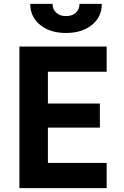

<svg xmlns="http://www.w3.org/2000/svg" viewBox="-20 -970 640 990"><path d="M80 0V-730H530V-600H227V-436H495V-312H227V-130H530V0ZM320 -800Q238 -800 187 -841.5Q136 -883 136 -950H251Q251 -922 270 -904.5Q289 -887 320 -887Q352 -887 371 -904.5Q390 -922 390 -950H505Q505 -883 454 -841.5Q403 -800 320 -800Z"/></svg>

Font: NKDuy Mono ExtraBold
Style: Regular
Weight: 800
Monospace: yes
Designer: NKDuy
Foundry: NKDuy
Version: Version 2.251; ttfautohint (v1.8.4.7-5d5b)